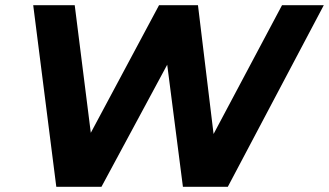

<svg xmlns="http://www.w3.org/2000/svg" viewBox="-20 -720 1268 740"><path d="M197 0 108 -700H268L346 -81H262L593 -700H743L818 -81H738L1067 -700H1228L858 0H685L615 -544H664L371 0Z"/></svg>

Font: MOST Montserrat
Style: Bold Italic
Weight: 700
Italic angle: -11.3°
Designer: Julieta Ulanovsky
Foundry: Julieta Ulanovsky
Version: Version 8.000;March 11, 2024;FontCreator 15.0.0.2926 64-bit